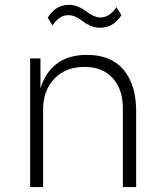

<svg xmlns="http://www.w3.org/2000/svg" viewBox="-20 -763 671 783"><path d="M388.2 -649.9Q367.7 -649.9 349.1 -658Q330.6 -666 318.8 -675.5Q307.1 -685.1 291 -693.1Q274.9 -701.2 258.8 -701.2Q222.2 -701.2 193.8 -659.2L174.8 -690.9Q206.5 -743.2 261.2 -743.2Q281.7 -743.2 300.3 -735.1Q318.8 -727.1 330.6 -717.5Q342.3 -708 358.4 -700Q374.5 -691.9 390.1 -691.9Q426.8 -691.9 455.1 -733.9L475.1 -701.2Q442.9 -649.9 388.2 -649.9ZM155.8 0H103V-524.9H145V-401.9Q164.1 -467.3 211.7 -503.2Q259.3 -539.1 333 -539.1H335.9Q432.6 -539.1 483.9 -478.3Q535.2 -417.5 535.2 -310.1V0H481V-321.8Q481 -398.4 439.7 -444.3Q398.4 -490.2 324.2 -490.2Q248 -490.2 201.9 -442.4Q155.8 -394.5 155.8 -316.9Z"/></svg>

Font: Sora ExtraLight
Style: Regular
Weight: 200
Designer: Jonathan Barnbrook, Julián Moncada
Foundry: Barnbrook Fonts
Version: Version 2.000